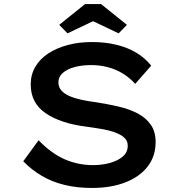

<svg xmlns="http://www.w3.org/2000/svg" viewBox="-20 -920 892 950"><path d="M435 10Q361 10 299.5 -5Q238 -20 187.5 -49.5Q137 -79 95 -122L171 -226Q235 -160 301 -131.5Q367 -103 441 -103Q484 -103 523 -113.5Q562 -124 587 -145Q612 -166 612 -199Q612 -220 599.5 -234Q587 -248 565.5 -258Q544 -268 517.5 -274.5Q491 -281 462.5 -285Q434 -289 409 -293Q344 -301 293 -318Q242 -335 205.5 -360Q169 -385 150.5 -420.5Q132 -456 132 -502Q132 -551 155 -590Q178 -629 219.5 -656Q261 -683 316 -697.5Q371 -712 435 -712Q502 -712 558 -698Q614 -684 656.5 -658Q699 -632 728 -595L649 -505Q622 -535 588 -556Q554 -577 514 -587.5Q474 -598 432 -598Q385 -598 348.5 -588Q312 -578 290.5 -559Q269 -540 269 -513Q269 -489 283.5 -472.5Q298 -456 323 -445Q348 -434 382 -426.5Q416 -419 456 -414Q514 -405 567.5 -392.5Q621 -380 661.5 -358.5Q702 -337 726 -303Q750 -269 750 -217Q750 -147 710.5 -96Q671 -45 600 -17.5Q529 10 435 10ZM314 -755 273 -797 401 -900H480L608 -797L567 -755L426 -822H455Z"/></svg>

Font: Lexend Peta Medium
Style: Regular
Weight: 500
Designer: Bonnie Shaver-Troup, Thomas Jockin
Foundry: Lexend
Version: Version 1.007